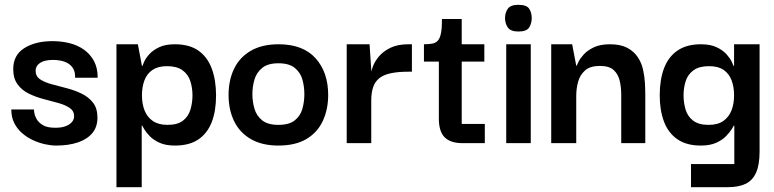

<svg xmlns="http://www.w3.org/2000/svg" viewBox="-20 -595 3215 798"><path d="M213 10Q192 10 167 4.5Q142 -1 117 -12.5Q92 -24 71.5 -42Q51 -60 39 -84Q27 -108 27 -140H121Q121 -139 122.5 -127Q124 -115 132 -100.5Q140 -86 158 -75Q176 -64 210 -64Q237 -64 254 -71Q271 -78 279.5 -88.5Q288 -99 288 -112Q288 -134 269.5 -146.5Q251 -159 222 -167Q193 -175 160.5 -183.5Q128 -192 99.5 -206Q71 -220 53 -244.5Q35 -269 35 -308Q35 -366 81 -395Q127 -424 198 -424Q236 -424 269.5 -415.5Q303 -407 329 -388.5Q355 -370 370.5 -341.5Q386 -313 386 -272H292Q293 -295 284.5 -309.5Q276 -324 262 -332Q248 -340 232 -343Q216 -346 201 -346Q165 -346 146.5 -333.5Q128 -321 128 -301Q128 -278 146.5 -265.5Q165 -253 194.5 -245Q224 -237 257 -228.5Q290 -220 319 -206Q348 -192 366.5 -168.5Q385 -145 385 -106Q385 -67 363.5 -41.5Q342 -16 303.5 -3Q265 10 213 10Z M707 10Q669 10 643.5 -1.5Q618 -13 602.5 -29Q587 -45 579.5 -58Q572 -71 571 -73H569V183H464V-411H553L570 -321H572Q573 -324 579 -338Q585 -352 600 -369Q615 -386 641 -398.5Q667 -411 706 -411Q768 -411 805.5 -384Q843 -357 860.5 -309Q878 -261 878 -198Q878 -134 860 -87.5Q842 -41 804.5 -15.5Q767 10 707 10ZM676 -76Q718 -76 740.5 -93.5Q763 -111 771.5 -139.5Q780 -168 780 -199Q780 -230 771 -258Q762 -286 738.5 -303Q715 -320 674 -320Q637 -320 614 -304.5Q591 -289 580.5 -261.5Q570 -234 570 -199Q570 -163 581 -135.5Q592 -108 615.5 -92Q639 -76 676 -76Z M1137 10Q1069 10 1022.5 -17Q976 -44 953 -91.5Q930 -139 930 -200Q930 -262 953 -309.5Q976 -357 1022.5 -384Q1069 -411 1138 -411Q1239 -411 1291.5 -353Q1344 -295 1344 -200Q1344 -141 1322 -93Q1300 -45 1254 -17.5Q1208 10 1137 10ZM1137 -76Q1182 -76 1205.5 -95Q1229 -114 1237 -143.5Q1245 -173 1245 -203Q1245 -235 1237 -264Q1229 -293 1205.5 -312.5Q1182 -332 1137 -332Q1093 -332 1069.5 -312.5Q1046 -293 1037.5 -264Q1029 -235 1029 -203Q1029 -173 1037.5 -143.5Q1046 -114 1069.5 -95Q1093 -76 1137 -76Z M1421 0V-411H1516L1524 -291L1523 -203V0ZM1523 -177 1520 -268Q1520 -289 1528 -313.5Q1536 -338 1554.5 -360Q1573 -382 1603 -396.5Q1633 -411 1677 -411H1692V-297H1677Q1634 -297 1604 -290.5Q1574 -284 1556.5 -270Q1539 -256 1531 -233Q1523 -210 1523 -177Z M1902 0Q1853 0 1828.5 -24Q1804 -48 1804 -102V-350H1899V-80H1995V0ZM1742 -339V-411Q1764 -411 1778 -414Q1792 -417 1800.5 -427Q1809 -437 1813 -458Q1817 -479 1817 -516H1899V-411H1993V-339Z M2084 0V-411H2186V0ZM2135 -464Q2102 -464 2090.5 -481Q2079 -498 2079 -520Q2079 -542 2090.5 -558.5Q2102 -575 2135 -575Q2169 -575 2179.5 -558.5Q2190 -542 2190 -520Q2190 -498 2179.5 -481Q2169 -464 2135 -464Z M2271 0V-411H2358L2375 -322H2377Q2378 -325 2384.5 -338.5Q2391 -352 2406.5 -369Q2422 -386 2448.5 -398.5Q2475 -411 2515 -411Q2559 -411 2586.5 -396.5Q2614 -382 2630 -358.5Q2646 -335 2652.5 -306.5Q2659 -278 2660.5 -250Q2662 -222 2662 -199V0H2562V-200Q2562 -233 2555.5 -260Q2549 -287 2530.5 -304Q2512 -321 2473 -321Q2433 -321 2412 -302.5Q2391 -284 2383 -256Q2375 -228 2375 -196V0Z M2852 183V87H3032V-73H3030Q3029 -71 3021 -58Q3013 -45 2997.5 -29Q2982 -13 2956.5 -1.5Q2931 10 2893 10Q2833 10 2795 -16.5Q2757 -43 2739.5 -90Q2722 -137 2722 -199Q2722 -264 2740 -311.5Q2758 -359 2796 -385Q2834 -411 2893 -411Q2933 -411 2959 -398.5Q2985 -386 3000 -369Q3015 -352 3021.5 -338Q3028 -324 3029 -321H3031V-411H3137V35Q3137 90 3122.5 122.5Q3108 155 3079 169Q3050 183 3004 183ZM2925 -76Q2963 -76 2986 -92Q3009 -108 3020 -135.5Q3031 -163 3031 -199Q3031 -234 3020.5 -261.5Q3010 -289 2987.5 -304.5Q2965 -320 2927 -320Q2886 -320 2862.5 -303Q2839 -286 2830 -258Q2821 -230 2821 -199Q2821 -168 2829.5 -139.5Q2838 -111 2861 -93.5Q2884 -76 2925 -76Z"/></svg>

Font: Darker Grotesque Light
Style: Bold
Weight: 700
Version: Version 1.000;gftools[0.9.28]